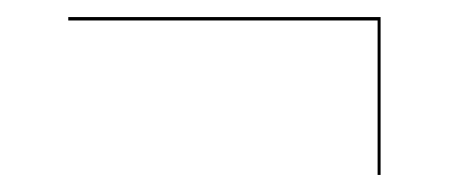

<svg xmlns="http://www.w3.org/2000/svg" viewBox="-20 -408 526 225"><path d="M422.5 -384V-203H426V-388H60V-384Z"/></svg>

Font: Bodoni* 48pt Fatface
Style: Italic
Weight: 900
Italic angle: -13°
Version: Version 2.3